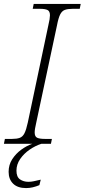

<svg xmlns="http://www.w3.org/2000/svg" viewBox="-35 -734 432 980"><path d="M-15 0 -10 -25H27Q51 -25 66 -30.5Q81 -36 90 -54Q99 -72 107 -109L212 -606Q216 -622 218 -635Q220 -648 220 -656Q220 -677 207.5 -683Q195 -689 169 -689H132L137 -714H377L372 -689H335Q311 -689 296 -683.5Q281 -678 272 -660Q263 -642 256 -605L150 -108Q142 -74 142 -58Q142 -37 154.5 -31Q167 -25 194 -25H230L225 0ZM98 226Q55 226 32 203.5Q9 181 9 143Q9 107 27.5 78.5Q46 50 73.5 30Q101 10 130 0H176Q145 10 116 30Q87 50 68 77.5Q49 105 49 137Q49 169 67 181.5Q85 194 110 194Q124 194 137.5 191Q151 188 173 183L166 211Q149 218 132.5 222Q116 226 98 226Z"/></svg>

Font: Noto Serif ExtraLight
Style: Italic
Weight: 200
Italic angle: -12°
Designer: Monotype Design Team
Foundry: Monotype Imaging Inc.
Version: Version 2.014; ttfautohint (v1.8.4.7-5d5b)